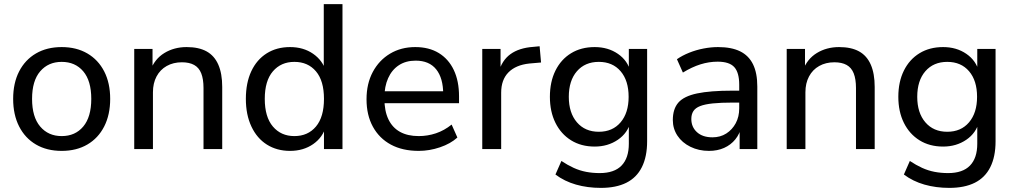

<svg xmlns="http://www.w3.org/2000/svg" viewBox="-20 -725 4936 934"><path d="M280 9Q208 9 155 -22Q102 -53 73 -110Q44 -167 44 -244Q44 -321 73 -377.5Q102 -434 155 -465Q208 -496 280 -496Q352 -496 405 -465Q458 -434 487 -377.5Q516 -321 516 -244Q516 -167 487 -110Q458 -53 405 -22Q352 9 280 9ZM280 -63Q346 -63 385 -109.5Q424 -156 424 -244Q424 -332 385 -378Q346 -424 280 -424Q215 -424 175.5 -378Q136 -332 136 -244Q136 -156 175.5 -109.5Q215 -63 280 -63Z M633 0V-487H722V-381H711Q732 -438 779.5 -467Q827 -496 888 -496Q947 -496 985 -475Q1023 -454 1042 -410.5Q1061 -367 1061 -302V0H970V-297Q970 -340 959 -368Q948 -396 924.5 -409Q901 -422 865 -422Q823 -422 791 -404Q759 -386 741.5 -353Q724 -320 724 -276V0Z M1391 9Q1327 9 1278.5 -21.5Q1230 -52 1203 -109.5Q1176 -167 1176 -244Q1176 -322 1202.5 -378.5Q1229 -435 1277.5 -465.5Q1326 -496 1391 -496Q1456 -496 1503 -463.5Q1550 -431 1566 -377H1555V-705H1646V0H1556V-113H1566Q1551 -57 1503.5 -24Q1456 9 1391 9ZM1412 -63Q1478 -63 1517 -109.5Q1556 -156 1556 -244Q1556 -332 1517 -378Q1478 -424 1412 -424Q1347 -424 1307.5 -378Q1268 -332 1268 -244Q1268 -156 1307.5 -109.5Q1347 -63 1412 -63Z M2017 9Q1938 9 1881.5 -21.5Q1825 -52 1794 -108.5Q1763 -165 1763 -242Q1763 -318 1793.5 -375Q1824 -432 1877.5 -464Q1931 -496 2000 -496Q2067 -496 2114.5 -467Q2162 -438 2187.5 -384.5Q2213 -331 2213 -256V-223H1834V-281H2153L2136 -267Q2136 -345 2102 -387.5Q2068 -430 2002 -430Q1954 -430 1920 -407.5Q1886 -385 1868 -344.5Q1850 -304 1850 -251V-245Q1850 -185 1869.5 -144.5Q1889 -104 1926 -83.5Q1963 -63 2017 -63Q2060 -63 2100.5 -76.5Q2141 -90 2177 -119L2205 -56Q2172 -26 2120.5 -8.5Q2069 9 2017 9Z M2326 0V-487H2415V-371H2405Q2421 -431 2463 -461.5Q2505 -492 2574 -497L2605 -500L2612 -421L2555 -416Q2489 -409 2453.5 -373Q2418 -337 2418 -274V0Z M2903 189Q2838 189 2782 173Q2726 157 2682 124L2711 58Q2741 78 2770.5 91.5Q2800 105 2831.5 111Q2863 117 2897 117Q2968 117 3003.5 80.5Q3039 44 3039 -26V-134H3048Q3034 -78 2985.5 -45Q2937 -12 2873 -12Q2807 -12 2758 -42.5Q2709 -73 2682 -127.5Q2655 -182 2655 -254Q2655 -327 2682 -381.5Q2709 -436 2758 -466Q2807 -496 2873 -496Q2938 -496 2986 -463Q3034 -430 3048 -374H3039V-487H3128V-38Q3128 37 3102.5 88Q3077 139 3027 164Q2977 189 2903 189ZM2893 -84Q2960 -84 2999 -130Q3038 -176 3038 -254Q3038 -333 2999 -378.5Q2960 -424 2893 -424Q2826 -424 2786.5 -378.5Q2747 -333 2747 -254Q2747 -176 2786.5 -130Q2826 -84 2893 -84Z M3429 9Q3379 9 3338.5 -11Q3298 -31 3275.5 -65Q3253 -99 3253 -141Q3253 -195 3280 -226Q3307 -257 3371 -270.5Q3435 -284 3543 -284H3590V-226H3545Q3487 -226 3448 -222Q3409 -218 3386 -209Q3363 -200 3353 -184.5Q3343 -169 3343 -146Q3343 -107 3370.5 -82Q3398 -57 3446 -57Q3484 -57 3513 -75.5Q3542 -94 3559 -125.5Q3576 -157 3576 -198V-313Q3576 -372 3552 -398.5Q3528 -425 3471 -425Q3429 -425 3387.5 -412Q3346 -399 3302 -372L3273 -437Q3299 -455 3332.5 -468.5Q3366 -482 3402.5 -489Q3439 -496 3473 -496Q3538 -496 3580 -475.5Q3622 -455 3643 -412.5Q3664 -370 3664 -304V0H3578V-111H3587Q3579 -74 3557 -47Q3535 -20 3502.5 -5.5Q3470 9 3429 9Z M3807 0V-487H3896V-381H3885Q3906 -438 3953.5 -467Q4001 -496 4062 -496Q4121 -496 4159 -475Q4197 -454 4216 -410.5Q4235 -367 4235 -302V0H4144V-297Q4144 -340 4133 -368Q4122 -396 4098.5 -409Q4075 -422 4039 -422Q3997 -422 3965 -404Q3933 -386 3915.5 -353Q3898 -320 3898 -276V0Z M4598 189Q4533 189 4477 173Q4421 157 4377 124L4406 58Q4436 78 4465.5 91.5Q4495 105 4526.5 111Q4558 117 4592 117Q4663 117 4698.5 80.5Q4734 44 4734 -26V-134H4743Q4729 -78 4680.5 -45Q4632 -12 4568 -12Q4502 -12 4453 -42.5Q4404 -73 4377 -127.5Q4350 -182 4350 -254Q4350 -327 4377 -381.5Q4404 -436 4453 -466Q4502 -496 4568 -496Q4633 -496 4681 -463Q4729 -430 4743 -374H4734V-487H4823V-38Q4823 37 4797.5 88Q4772 139 4722 164Q4672 189 4598 189ZM4588 -84Q4655 -84 4694 -130Q4733 -176 4733 -254Q4733 -333 4694 -378.5Q4655 -424 4588 -424Q4521 -424 4481.5 -378.5Q4442 -333 4442 -254Q4442 -176 4481.5 -130Q4521 -84 4588 -84Z"/></svg>

Font: Nunito Sans 12pt Medium
Style: Regular
Weight: 500
Designer: Vernon Adams
Foundry: Vernon Adams
Version: Version 3.101;gftools[0.9.27]